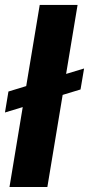

<svg xmlns="http://www.w3.org/2000/svg" viewBox="-23 -747 356 767"><path d="M312.9 -473.4 241.1 -451.7 286.9 -727.3H135.7L81.7 -403.1L10.7 -381.4L-3.2 -297.6L67.8 -319.2L14.9 0H166.2L227.3 -367.9L298.7 -389.6Z"/></svg>

Font: Magic Ui Pro
Style: Bold Italic
Weight: 700
Italic angle: -9.39999°
Designer: Stefan Endress, Andreas Faust
Version: Version 1.000;FEAKit 1.0